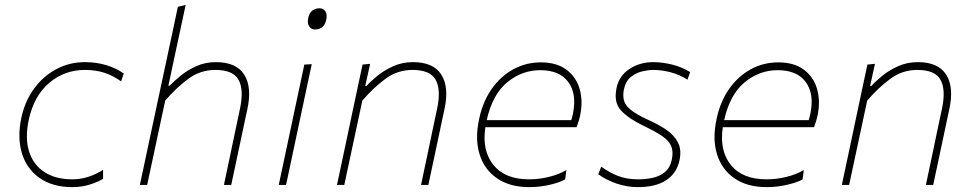

<svg xmlns="http://www.w3.org/2000/svg" viewBox="-20 -759 3992 788"><path d="M277 9Q196.5 9 143.5 -27.8Q90.5 -64.5 70.5 -128.2Q50.5 -192 67 -273Q81 -341 118.2 -393Q155.5 -445 209.8 -474.5Q264 -504 329 -504Q375 -504 416.5 -491.5Q458 -479 488 -457L477 -425Q442 -450 406.5 -461Q371 -472 328 -472Q245 -472 182 -418.8Q119 -365.5 98 -267Q82 -191.5 99.5 -136.8Q117 -82 162.8 -52.5Q208.5 -23 277 -23Q311 -23 343.2 -33.5Q375.5 -44 403 -62V-25Q383 -12.5 349.5 -1.8Q316 9 277 9Z M554 0Q566 -56.5 577.2 -108.8Q588.5 -161 601 -220.5L659.5 -494Q673 -557.5 685.8 -617Q698.5 -676.5 710 -731L742 -739Q716.5 -619.5 689.5 -494L671 -407H676Q693 -425 720.8 -447.8Q748.5 -470.5 785.2 -487.2Q822 -504 866 -504Q949.5 -504 982.2 -452.8Q1015 -401.5 995 -310Q990.5 -289.5 986.2 -269.5Q982 -249.5 976 -221Q963 -159.5 952 -108Q941 -56.5 929 0H899Q911 -57 922 -108.8Q933 -160.5 945.5 -221L965 -313Q981.5 -390.5 959.2 -431.2Q937 -472 864 -472Q802 -472 752.5 -435.2Q703 -398.5 658 -346L631 -220Q618.5 -160.5 607.2 -108.5Q596 -56.5 584 0Z M1124 0Q1136 -56.5 1147 -108Q1158 -159.5 1171 -221L1181.5 -270.5Q1194.5 -332 1205.8 -385Q1217 -438 1229 -494L1259.5 -495.5Q1247 -438 1236 -385.8Q1225 -333.5 1211.5 -270.5L1201 -221Q1188 -159.5 1177 -108Q1166 -56.5 1154 0ZM1273 -638Q1257.5 -638 1249 -651Q1240.5 -664 1245 -685Q1249.5 -707.5 1262.5 -716.2Q1275.5 -725 1291 -725Q1307.5 -725 1315.5 -712.5Q1323.5 -700 1319 -678Q1314.5 -657 1302.5 -647.5Q1290.5 -638 1273 -638Z M1363 0Q1375 -56.5 1386.2 -108.8Q1397.5 -161 1410 -221L1420.5 -271Q1430 -315.5 1442.2 -373.2Q1454.5 -431 1468 -494L1499 -497L1479 -406H1484Q1500.5 -424.5 1528.5 -447.5Q1556.5 -470.5 1593.8 -487.2Q1631 -504 1675 -504Q1758.5 -504 1791.2 -452.8Q1824 -401.5 1804 -310Q1799.5 -289.5 1795.2 -269.5Q1791 -249.5 1785 -221Q1772.5 -161 1761.2 -108.8Q1750 -56.5 1738 0H1708Q1720 -57 1731 -108.8Q1742 -160.5 1754.5 -221L1774 -313Q1790.5 -390.5 1768.2 -431.2Q1746 -472 1673 -472Q1611 -472 1561.5 -435.2Q1512 -398.5 1467 -346L1440.5 -222Q1427.5 -160.5 1416.2 -108.5Q1405 -56.5 1393 0Z M2151.5 9Q2073 9 2020.8 -26.5Q1968.5 -62 1948.5 -125Q1928.5 -188 1946.5 -271Q1961.5 -342 1998 -394Q2034.5 -446 2086.5 -474.5Q2138.5 -503 2199.5 -503Q2264.5 -503 2304.5 -473.2Q2344.5 -443.5 2358.8 -394.5Q2373 -345.5 2361.5 -288Q2359.5 -277 2355 -262.2Q2350.5 -247.5 2346.5 -237H1972Q1957.5 -141 2005 -82Q2052.5 -23 2151.5 -23Q2192 -23 2232.2 -32.8Q2272.5 -42.5 2304.5 -61L2299.5 -23Q2282.5 -12 2240 -1.5Q2197.5 9 2151.5 9ZM2197.5 -471Q2122.5 -471 2062 -421.5Q2001.5 -372 1977.5 -266H2324.5Q2329 -279.5 2331.5 -293Q2348 -374 2312.2 -422.5Q2276.5 -471 2197.5 -471Z M2597.5 9Q2552.5 9 2509 -6.2Q2465.5 -21.5 2435.5 -44L2447.5 -75Q2480.5 -51 2516.2 -37Q2552 -23 2598.5 -23Q2629.5 -23 2658.8 -29.2Q2688 -35.5 2709.2 -53.2Q2730.5 -71 2737.5 -105Q2744 -137.5 2734.5 -159.8Q2725 -182 2697 -201Q2669 -220 2620.5 -243Q2558.5 -273 2528.2 -306.2Q2498 -339.5 2510.5 -398Q2521 -448.5 2563.8 -476.2Q2606.5 -504 2660.5 -504Q2698 -504 2738.5 -494Q2779 -484 2812.5 -463L2801.5 -432Q2770 -452.5 2733 -462.2Q2696 -472 2661.5 -472Q2643 -472 2617.5 -466.5Q2592 -461 2570 -443.8Q2548 -426.5 2540.5 -392Q2535.5 -365.5 2541.2 -345.5Q2547 -325.5 2570.2 -307Q2593.5 -288.5 2640.5 -267Q2683 -248 2715.5 -225.8Q2748 -203.5 2763 -173.2Q2778 -143 2768.5 -100Q2757.5 -48.5 2714.8 -19.8Q2672 9 2597.5 9Z M3126 9Q3047.5 9 2995.2 -26.5Q2943 -62 2923 -125Q2903 -188 2921 -271Q2936 -342 2972.5 -394Q3009 -446 3061 -474.5Q3113 -503 3174 -503Q3239 -503 3279 -473.2Q3319 -443.5 3333.2 -394.5Q3347.5 -345.5 3336 -288Q3334 -277 3329.5 -262.2Q3325 -247.5 3321 -237H2946.5Q2932 -141 2979.5 -82Q3027 -23 3126 -23Q3166.5 -23 3206.8 -32.8Q3247 -42.5 3279 -61L3274 -23Q3257 -12 3214.5 -1.5Q3172 9 3126 9ZM3172 -471Q3097 -471 3036.5 -421.5Q2976 -372 2952 -266H3299Q3303.5 -279.5 3306 -293Q3322.5 -374 3286.8 -422.5Q3251 -471 3172 -471Z M3435 0Q3447 -56.5 3458.2 -108.8Q3469.5 -161 3482 -221L3492.5 -271Q3502 -315.5 3514.2 -373.2Q3526.5 -431 3540 -494L3571 -497L3551 -406H3556Q3572.5 -424.5 3600.5 -447.5Q3628.5 -470.5 3665.8 -487.2Q3703 -504 3747 -504Q3830.5 -504 3863.2 -452.8Q3896 -401.5 3876 -310Q3871.5 -289.5 3867.2 -269.5Q3863 -249.5 3857 -221Q3844.5 -161 3833.2 -108.8Q3822 -56.5 3810 0H3780Q3792 -57 3803 -108.8Q3814 -160.5 3826.5 -221L3846 -313Q3862.5 -390.5 3840.2 -431.2Q3818 -472 3745 -472Q3683 -472 3633.5 -435.2Q3584 -398.5 3539 -346L3512.5 -222Q3499.5 -160.5 3488.2 -108.5Q3477 -56.5 3465 0Z"/></svg>

Font: Commissioner Thin
Style: Italic
Weight: 100
Italic angle: -12°
Designer: Kostas Bartsokas
Foundry: Kostas Bartsokas
Version: Version 1.000; ttfautohint (v1.8.3)